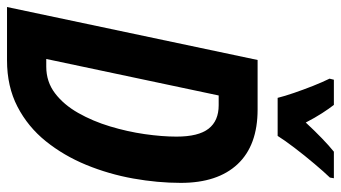

<svg xmlns="http://www.w3.org/2000/svg" viewBox="-234 -739 971 547"><g transform="rotate(90 251.5 -465.5)"><path d="M-2 0 148.9 -713.9H290Q392.1 -713.9 445.6 -657Q499 -600.1 499 -495.1Q499 -429.2 486.6 -359.6Q474.1 -290 447.8 -225.8Q421.4 -161.6 380.4 -110.6Q339.4 -59.6 282 -29.8Q224.6 0 149.9 0ZM146 -111.8H168Q210.9 -111.8 243.7 -136.7Q276.4 -161.6 299.8 -202.9Q323.2 -244.1 338.1 -293.5Q353 -342.8 360.1 -392.3Q367.2 -441.9 367.2 -482.9Q367.2 -545.4 344.7 -574.2Q322.3 -603 277.8 -603H250ZM256.8 -771Q252 -790.5 242.7 -817.6Q233.4 -844.7 222.7 -871.8Q211.9 -898.9 202.1 -918.9L205.1 -931.2H276.9Q287.6 -917.5 300.5 -897.5Q313.5 -877.4 327.1 -851.1Q351.1 -877 372.1 -897.2Q393.1 -917.5 410.2 -931.2H485.8L483.9 -919.9Q468.3 -903.8 444.6 -875.7Q420.9 -847.7 398.9 -818.8Q377 -790 365.2 -771Z"/></g></svg>

Font: Open Sans Condensed
Style: Bold Italic
Weight: 700
Width: 3
Italic angle: -12°
Designer: Monotype Design Team
Foundry: Monotype Imaging Inc.
Version: Version 3.003; ttfautohint (v1.8.4)